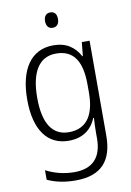

<svg xmlns="http://www.w3.org/2000/svg" viewBox="-103 -886 748 1096"><g transform="rotate(-10 270.5 -338.0)"><path d="M268 -823C243 -823 230 -806 230 -779C230 -751 243 -734 267 -734C292 -734 305 -751 305 -779C305 -806 293 -823 268 -823ZM252 -635C122 -635 52 -530 52 -355C52 -177 124 -83 246 -83C324 -83 378 -120 405 -187H409C407 -157 406 -128 406 -101V-69C406 40 354 99 247 99C184 99 128 83 82 59V114C127 135 179 147 246 147C397 147 461 67 461 -75V-625H416L408 -545H405C375 -600 328 -635 252 -635ZM259 -586C365 -586 406 -510 406 -380V-334C406 -219 368 -131 255 -131C160 -131 110 -206 110 -355C110 -500 158 -586 259 -586Z"/></g></svg>

Font: Noto Sans Kannada UI SemiCondensed Light
Style: Regular
Weight: 300
Width: 4
Designer: Jelle Bosma - Monotype Design Team
Foundry: Monotype Imaging Inc.
Version: Version 2.005